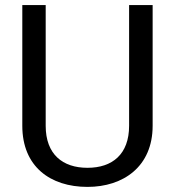

<svg xmlns="http://www.w3.org/2000/svg" viewBox="-20 -731 691 761"><path d="M491.7 -710.9V-232.4C491.7 -119.6 425.3 -65.9 326.7 -65.9C228 -65.9 161.1 -119.6 161.1 -232.4V-710.9H68.4V-232.4C68.4 -70.8 179.2 9.8 326.7 9.8C468.8 9.8 585 -70.8 585 -232.4V-710.9Z"/></svg>

Font: Bert Sans
Style: Regular
Weight: 400
Designer: Christian Robertson (Google), Cristiano Sobral
Foundry: Google, Cristiano Sobral
Version: Version 3.101